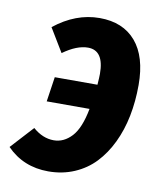

<svg xmlns="http://www.w3.org/2000/svg" viewBox="-104 -604 569 677"><g transform="rotate(10 180.5 -266.0)"><path d="M199.2 -547.9Q283.2 -547.9 329.1 -494.1Q375 -440.4 375 -338.9Q375 -280.3 364.5 -227.5Q354 -174.8 332.5 -130.1Q311 -85.4 280.3 -53Q249.5 -20.5 206.8 -2.2Q164.1 16.1 113.8 16.1Q24.4 16.1 -35.2 -44.9L39.1 -126Q74.2 -95.2 113.8 -95.2Q149.9 -95.2 178 -125.5Q206.1 -155.8 219.2 -226.1H65.9L79.1 -314.9H231.9Q233.9 -341.3 233.9 -354Q233.9 -438 176.8 -438Q136.7 -438 87.9 -402.8L37.1 -486.8Q113.8 -547.9 199.2 -547.9Z"/></g></svg>

Font: Fira Sans Compressed
Style: Bold Italic
Weight: 700
Width: 3
Italic angle: -8°
Designer: Carrois Corporate & Edenspiekermann AG
Foundry: Carrois Corporate GbR & Edenspiekermann AG
Version: Version 4.203;PS 004.203;hotconv 1.0.88;makeotf.lib2.5.64775